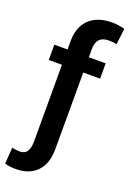

<svg xmlns="http://www.w3.org/2000/svg" viewBox="-199 -821 738 1095"><g transform="rotate(20 170.0 -273.0)"><path d="M325.7 -528.3V-435.5H223.6L223.1 29.8Q223.1 118.7 177 166Q130.9 213.4 49.3 213.4Q31.2 213.4 15.6 211.7Q0 210 -17.6 205.1L-10.3 105.5Q-2.9 107.9 11.7 109.9Q26.4 111.8 35.2 111.8Q66.9 111.8 80.6 90.6Q94.2 69.3 94.2 29.8V-435.5H14.2V-528.3H94.2V-577.1Q94.2 -666 144 -713.1Q193.8 -760.3 282.2 -760.3Q301.8 -760.3 320.3 -757.3Q338.9 -754.4 358.4 -750L346.7 -652.3Q336.4 -654.8 325 -656Q313.5 -657.2 297.9 -657.2Q223.6 -657.2 223.6 -577.1V-528.3Z"/></g></svg>

Font: Vazirmatn UI SemiBold
Style: Regular
Weight: 600
Designer: Saber Rastikerdar
Foundry: Saber Rastikerdar
Version: Version 33.003